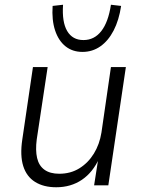

<svg xmlns="http://www.w3.org/2000/svg" viewBox="-20 -782 597 810"><path d="M217 8Q164 8 128 -14.5Q92 -37 78 -81.5Q64 -126 74 -193L119 -499H181L135 -194Q129 -148 136.5 -115.5Q144 -83 167.5 -66Q191 -49 230 -49Q278 -49 315 -72Q352 -95 376 -134Q400 -173 408 -223L448 -499H511L437 0H377L395 -115H399Q372 -55 325.5 -23.5Q279 8 217 8ZM328 -563Q286 -563 256.5 -586.5Q227 -610 212.5 -653.5Q198 -697 202 -757L246 -762Q241 -689 263.5 -651Q286 -613 332 -613Q378 -613 407.5 -651Q437 -689 448 -762L491 -757Q482 -697 459.5 -653.5Q437 -610 403.5 -586.5Q370 -563 328 -563Z"/></svg>

Font: Nunitoga
Style: Light Italic
Weight: 300
Italic angle: -9°
Designer: Vernon Adams
Foundry: Vernon Adams
Version: Version 1.0